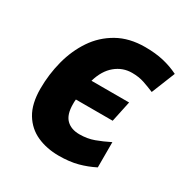

<svg xmlns="http://www.w3.org/2000/svg" viewBox="-136 -669 765 791"><g transform="rotate(30 246.5 -273.0)"><path d="M247 10Q190 10 144 -10.5Q98 -31 71 -75.5Q44 -120 44 -192Q44 -260 61 -325Q78 -390 113 -442Q148 -494 203 -525Q258 -556 333 -556Q382 -556 420.5 -547Q459 -538 493 -521L448 -409Q422 -420 396.5 -428.5Q371 -437 339 -437Q295 -437 260.5 -408.5Q226 -380 210 -325H389L368 -226H193Q192 -220 192 -214Q192 -208 192 -203Q192 -154 214.5 -131.5Q237 -109 277 -109Q314 -109 345.5 -120.5Q377 -132 411 -149V-29Q376 -11 337 -0.5Q298 10 247 10Z"/></g></svg>

Font: BC Sans
Style: Bold Italic
Weight: 700
Italic angle: -12°
Designer: Monotype Design Team
Province of B.C.
Foundry: Monotype Imaging Inc.
Version: Version 2.000;GOOG;noto-source:20170915:90ef993387c0